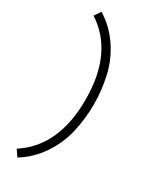

<svg xmlns="http://www.w3.org/2000/svg" viewBox="-270 -996 1041 1262"><g transform="rotate(30 250.0 -365.0)"><path d="M101 188 68 140Q299 -9 299 -365Q299 -721 68 -870L101 -918Q192 -862 253 -772Q314 -682 338 -577Q362 -472 362 -365Q362 -258 338 -153Q314 -48 253 42Q192 132 101 188Z"/></g></svg>

Font: Iosevka SS01 Light
Style: Regular
Weight: 300
Monospace: yes
Designer: Belleve Invis
Foundry: Belleve Invis
Version: 2.3.3; ttfautohint (v1.8.3)